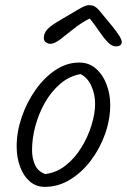

<svg xmlns="http://www.w3.org/2000/svg" viewBox="-20 -746 495 749"><path d="M388 -680Q406 -659 421 -640Q436 -621 445.5 -606Q455 -591 455 -582Q455 -574 449 -569.5Q443 -565 432 -565Q416 -565 399 -583Q382 -601 365 -626.5Q348 -652 330 -674Q295 -656 266 -632.5Q237 -609 214.5 -592Q192 -575 176 -575Q168 -575 159.5 -580.5Q151 -586 151 -598Q151 -618 166.5 -633.5Q182 -649 219 -670Q254 -690 283.5 -708Q313 -726 327 -726Q340 -726 349 -721Q358 -716 366.5 -706Q375 -696 388 -680ZM410 -337Q410 -280 390 -223.5Q370 -167 334.5 -120Q299 -73 253 -45Q207 -17 155 -17Q121 -17 96.5 -38Q72 -59 58.5 -95Q45 -131 45 -175Q45 -231 64.5 -288.5Q84 -346 118 -394.5Q152 -443 196 -472.5Q240 -502 289 -502Q327 -502 354 -478.5Q381 -455 395.5 -417Q410 -379 410 -337ZM294 -457Q250 -449 215 -419Q180 -389 155.5 -346Q131 -303 118 -254.5Q105 -206 105 -160Q105 -130 116 -104Q127 -78 156 -67Q200 -72 236 -100.5Q272 -129 297.5 -170.5Q323 -212 337 -257.5Q351 -303 351 -341Q351 -379 336 -411.5Q321 -444 294 -457Z"/></svg>

Font: Kalam Variable Light
Style: Regular
Weight: 300
Designer: Lipi Raval, Jonny Pinhorn
Foundry: Indian Type Foundry
Version: Version 3.000